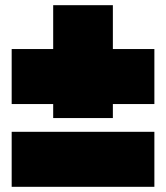

<svg xmlns="http://www.w3.org/2000/svg" viewBox="-20 -720 640 740"><path d="M25 0V-212H575V0ZM185 -265V-319H25V-531H185V-700H415V-531H575V-319H415V-265Z"/></svg>

Font: Golos Text Black
Style: Regular
Weight: 900
Designer: A.Korolkova, Vitaly Kuzmin
Foundry: ParaType Ltd
Version: Version 2.004